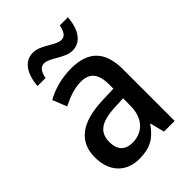

<svg xmlns="http://www.w3.org/2000/svg" viewBox="-217 -842 955 955"><g transform="rotate(-45 260.0 -365.0)"><path d="M89 -605H146C153 -644 168 -662 192 -662C232 -662 284 -606 337 -606C394 -606 432 -654 438 -740H381C373 -702 361 -683 336 -683C295 -683 246 -739 191 -739C128 -739 96 -683 89 -605ZM269 -549C201 -549 139 -531 92 -504L122 -429C166 -451 211 -468 257 -468C315 -468 347 -437 347 -358V-329L266 -326C116 -321 40 -262 40 -153C40 -51 99 10 192 10C270 10 312 -17 352 -75H355L374 0H449V-364C449 -488 391 -549 269 -549ZM284 -258 347 -261V-211C347 -119 295 -71 224 -71C176 -71 145 -97 145 -155C145 -219 182 -253 284 -258Z"/></g></svg>

Font: Noto Sans Lao Looped SemiCondensed Medium
Style: Regular
Weight: 500
Width: 4
Designer: Mark Frömberg, Ben Mitchell
Foundry: The Fontpad Ltd
Version: Version 1.002